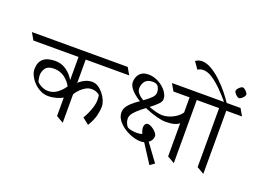

<svg xmlns="http://www.w3.org/2000/svg" viewBox="-179 -1241 2228 1657"><g transform="rotate(20 934.5 -412.0)"><path d="M408.7 -644.5 445.8 -580.1H-4.9L-42 -644.5ZM837.9 -644.5 875 -580.1H399.9L362.8 -644.5ZM409.7 -37.6V-644H475.6V0.5ZM457 -215.8V-344.2Q465.8 -357.9 485.6 -375.2Q505.4 -392.6 534.2 -405.8Q563 -418.9 597.7 -418.9Q625 -418.9 651.4 -401.9Q677.7 -384.8 699 -358.2Q720.2 -331.5 732.7 -302.2Q745.1 -272.9 745.1 -248.5Q745.1 -208 733.4 -161.1Q721.7 -114.3 687 -57.1L627.4 -104.5Q644.5 -131.3 658.9 -164.1Q673.3 -196.8 681.9 -228.3Q690.4 -259.8 690.4 -282.7Q690.4 -294.9 689.2 -311.8Q688 -328.6 685.5 -332Q681.6 -338.9 660.6 -348.6Q639.6 -358.4 611.8 -358.4Q584 -358.4 557.9 -343.5Q531.7 -328.6 510 -306.2Q488.3 -283.7 474.4 -259.3Q460.4 -234.9 457 -215.8ZM435.5 -310.5Q443.4 -299.3 453.9 -285.6Q464.4 -272 472.2 -261.7Q453.1 -233.9 421.1 -213.9Q389.2 -193.8 351.6 -183.3Q314 -172.9 277.3 -172.9Q239.7 -172.9 205.6 -189.9Q171.4 -207 145 -234.1Q118.7 -261.2 103.3 -292.2Q87.9 -323.2 87.9 -350.6Q87.9 -479.5 234.9 -479.5Q282.7 -479.5 322 -457Q361.3 -434.6 390.4 -396.5Q419.4 -358.4 435.5 -310.5ZM408.2 -308.6Q384.8 -353.5 343 -383.3Q301.3 -413.1 246.6 -413.1Q191.9 -413.1 170.2 -383.8Q148.4 -354.5 148.4 -318.4Q148.4 -311 150.1 -298.1Q151.9 -285.2 154.3 -273.9Q156.7 -262.7 158.7 -259.3Q161.6 -254.9 176 -243.9Q190.4 -232.9 212.6 -223.4Q234.9 -213.9 260.3 -213.9Q304.7 -213.9 341.1 -239Q377.4 -264.2 408.2 -308.6Z M1436 -452.1V-348.1Q1400.4 -311 1307.6 -311Q1272 -311 1222.4 -324Q1172.9 -336.9 1120.8 -359.4Q1068.8 -381.8 1023.9 -411.1Q979 -440.4 951.2 -473.1Q923.3 -505.9 923.3 -538.6Q923.3 -560.5 932.9 -585.2Q942.4 -609.9 965.8 -627.2Q989.3 -644.5 1030.8 -644.5Q1067.9 -644.5 1102.3 -630.4Q1136.7 -616.2 1164.3 -593.3Q1191.9 -570.3 1208 -542.7Q1224.1 -515.1 1224.1 -487.8Q1224.1 -466.3 1200.4 -441.9Q1176.8 -417.5 1142.1 -391.1Q1107.4 -364.7 1072.5 -337.4Q1037.6 -310.1 1013.9 -282.2Q990.2 -254.4 990.2 -226.6Q990.2 -203.6 1000.2 -181.9Q1010.3 -160.2 1019.5 -153.3Q1031.2 -145 1057.1 -140.6Q1083 -136.2 1104 -136.2Q1132.3 -136.2 1149.9 -142.8Q1167.5 -149.4 1182.6 -163.1L1345.2 58.6L1303.2 87.4L1162.1 -131.3Q1139.6 -166 1139.6 -200.2Q1139.6 -217.8 1147.7 -229.5Q1155.8 -241.2 1172.4 -241.2Q1188 -241.2 1209.5 -228.3Q1231 -215.3 1247.3 -197Q1263.7 -178.7 1263.7 -162.6Q1263.7 -127.4 1232.7 -102.8Q1201.7 -78.1 1160.6 -78.1Q1124.5 -78.1 1083 -92.3Q1041.5 -106.4 1004.6 -131.3Q967.8 -156.2 944.3 -188.7Q920.9 -221.2 920.9 -258.3Q920.9 -292.5 944.3 -321.8Q967.8 -351.1 1002.2 -376.7Q1036.6 -402.3 1071 -426.5Q1105.5 -450.7 1128.9 -474.6Q1152.3 -498.5 1152.3 -523.9Q1152.3 -541 1145.5 -559.6Q1138.7 -578.1 1128.9 -585.9Q1114.3 -598.1 1085.4 -598.1Q1038.1 -598.1 1016.1 -570.6Q994.1 -543 994.1 -503.9Q994.1 -479 1014.9 -456.8Q1035.6 -434.6 1068.1 -415.8Q1100.6 -397 1137 -383.3Q1173.3 -369.6 1205.3 -362.1Q1237.3 -354.5 1255.9 -354.5Q1293 -354.5 1328.6 -367.4Q1364.3 -380.4 1392.8 -402.6Q1421.4 -424.8 1436 -452.1ZM1434.6 -644.5 1471.7 -580.1H1281.2L1244.1 -644.5ZM1602.1 -644.5 1639.2 -580.1H1438L1400.9 -644.5ZM1429.7 -38.1V-644.5H1495.6V0Z M1746.6 -644.5 1783.7 -580.1H1593.3L1556.2 -644.5ZM1874 -644.5 1911.1 -580.1H1720.7L1683.6 -644.5ZM1700.7 -38.1V-644.5H1766.6V0ZM1750.5 -638.7H1727.5Q1683.1 -691.9 1636.7 -738.3Q1590.3 -784.7 1545.7 -813.7Q1501 -842.8 1460.9 -842.8Q1434.1 -842.8 1411.1 -827.6L1366.2 -891.1Q1393.1 -910.6 1425.3 -910.6Q1467.8 -910.6 1514.4 -883.1Q1561 -855.5 1606.2 -812.7Q1651.4 -770 1689 -723.4Q1726.6 -676.8 1750.5 -638.7Z M1782.7 -769Q1782.7 -777.8 1791.5 -789.3Q1800.3 -800.8 1811.8 -809.6Q1823.2 -818.4 1832 -818.4Q1840.8 -818.4 1852.3 -809.6Q1863.8 -800.8 1872.6 -789.3Q1881.3 -777.8 1881.3 -769Q1881.3 -760.3 1872.6 -748.8Q1863.8 -737.3 1852.3 -728.5Q1840.8 -719.7 1832 -719.7Q1823.2 -719.7 1811.8 -728.5Q1800.3 -737.3 1791.5 -748.8Q1782.7 -760.3 1782.7 -769Z"/></g></svg>

Font: Annapurna SIL
Style: Regular
Weight: 400
Designer: Peter Martin, Annie Olsen
Foundry: SIL International
Version: Version 2.000